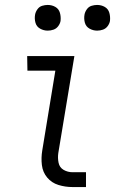

<svg xmlns="http://www.w3.org/2000/svg" viewBox="-20 -757 472 777"><path d="M274 0H328V-60H274Q254 -60 237.5 -69.5Q221 -79 217 -98.5Q213 -118 216 -138L281 -530H90L91 -471H204L151 -148Q146 -118 149.5 -89Q153 -60 171 -38.5Q189 -17 216.5 -8.5Q244 0 274 0ZM373 -633Q385 -633 396.5 -637Q408 -641 415.5 -651Q423 -661 425 -672Q427 -689 422.5 -705Q418 -721 404 -729Q390 -737 373 -737Q362 -737 350.5 -733.5Q339 -730 331.5 -719.5Q324 -709 322 -698Q319 -681 323.5 -665Q328 -649 342.5 -641Q357 -633 373 -633ZM173 -633Q185 -633 196.5 -637Q208 -641 215.5 -651Q223 -661 225 -672Q227 -689 222.5 -705Q218 -721 204 -729Q190 -737 173 -737Q162 -737 150.5 -733.5Q139 -730 131.5 -719.5Q124 -709 122 -698Q119 -681 123.5 -665Q128 -649 142.5 -641Q157 -633 173 -633Z"/></svg>

Font: Iosevka Sparkle Light Oblique
Style: Regular
Weight: 300
Italic angle: -9°
Designer: Belleve Invis
Foundry: Belleve Invis
Version: Version 4.5.0; ttfautohint (v1.8.3)